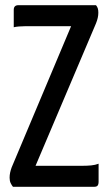

<svg xmlns="http://www.w3.org/2000/svg" viewBox="-20 -720 422 740"><path d="M30 0Q25 -6 21 -14.5Q17 -23 17 -35Q17 -45 19 -54.5Q21 -64 25 -75L254 -619H77Q66 -619 53.5 -618Q41 -617 33 -615V-682Q33 -700 51 -700H350Q355 -694 357 -687.5Q359 -681 359 -671Q359 -652 350 -630L117 -81H298Q316 -81 331.5 -82.5Q347 -84 360 -89V-18Q360 -10 356.5 -5Q353 0 342 0Z"/></svg>

Font: Yanone Kaffeesatz Medium
Style: Regular
Weight: 500
Designer: Yanone (Cyrillic: Daniel Pouzeot, Huerta Tipografica, and Cyreal)
Foundry: Yanone
Version: Version 2.003